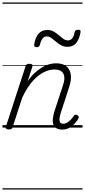

<svg xmlns="http://www.w3.org/2000/svg" viewBox="-20 -1030 686 1550"><path d="M483 16Q455 16 437 6Q419 -4 411.5 -23.5Q404 -43 406.5 -70.5Q409 -98 420 -133L488 -340Q502 -380 499 -409Q496 -438 476.5 -453.5Q457 -469 419 -469Q389 -469 355.5 -456.5Q322 -444 288 -417.5Q254 -391 221.5 -347.5Q189 -304 160 -243L82 -4Q79 6 72.5 10.5Q66 15 51 15Q39 15 31 10Q23 5 27 -6L186 -494Q190 -506 196.5 -510.5Q203 -515 216 -515Q233 -515 239 -509Q245 -503 241 -491L203 -373Q231 -415 261.5 -442.5Q292 -470 322 -487.5Q352 -505 380 -512Q408 -519 433 -519Q483 -519 513 -497Q543 -475 551 -431.5Q559 -388 537 -323L469 -114Q461 -87 460 -68.5Q459 -50 466.5 -40.5Q474 -31 490 -31Q507 -31 522.5 -40.5Q538 -50 552 -64.5Q566 -79 575 -94Q580 -101 587 -104Q594 -107 604 -100Q615 -94 616 -86.5Q617 -79 612 -71Q601 -52 582 -31.5Q563 -11 538.5 2.5Q514 16 483 16ZM276 -649Q253 -649 256 -671Q265 -728 291.5 -758Q318 -788 361 -788Q392 -788 414 -775Q436 -762 454.5 -746Q473 -730 490.5 -717Q508 -704 529 -704Q549 -704 563 -720.5Q577 -737 582 -769Q587 -790 611 -790Q623 -790 627.5 -785.5Q632 -781 630 -769Q620 -712 594.5 -682Q569 -652 524 -652Q495 -652 472.5 -665Q450 -678 431.5 -694Q413 -710 395 -723Q377 -736 356 -736Q338 -736 324 -719Q310 -702 302 -668Q300 -659 293.5 -654Q287 -649 276 -649ZM0 490H646V500H0ZM0 -20H646V0H0ZM0 -505H646V-500H0ZM0 -1010H646V-1000H0Z"/></svg>

Font: Playwrite BE VLG Guides
Style: Regular
Weight: 400
Designer: Veronika Burian, José Scaglione
Foundry: TypeTogether
Version: Version 1.003